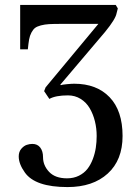

<svg xmlns="http://www.w3.org/2000/svg" viewBox="-20 -510 554 771"><path d="M55.2 118.2Q55.2 99.6 65.4 87.6Q75.7 75.7 87.2 71.8Q98.6 67.9 109.9 67.9Q130.4 67.9 141.6 82.5Q152.8 97.2 152.8 121.1Q152.8 154.3 177.2 180.2Q201.7 206.1 249 206.1Q275.9 206.1 296.9 195.6Q317.9 185.1 331.1 168.2Q344.2 151.4 352.8 128.7Q361.3 106 364.7 83.3Q368.2 60.5 368.2 36.1Q368.2 5.4 361.1 -23.2Q354 -51.8 340.3 -75.2Q326.7 -98.6 304 -112.8Q281.2 -127 252.9 -127Q203.6 -127 178.2 -112.8L157.2 -144L163.1 -159.2L375 -414.1H224.1Q194.8 -414.1 177.2 -413.1Q159.7 -412.1 144 -408Q128.4 -403.8 120.6 -397.7Q112.8 -391.6 106.2 -379.2Q99.6 -366.7 96.9 -351.6Q94.2 -336.4 91.8 -312H61V-490.2H444.8L453.1 -476.1L448.2 -457Q444.3 -433.6 401.9 -381.8L222.2 -169.9L224.1 -168Q228 -169.9 247.8 -171.9Q267.6 -173.8 277.8 -173.8Q368.2 -173.8 420.2 -119.6Q472.2 -65.4 472.2 36.1Q472.2 132.8 412.6 187Q353 241.2 251 241.2Q121.6 241.2 80.1 183.1Q55.2 148.4 55.2 118.2Z"/></svg>

Font: Heuristica
Style: Regular
Weight: 400
Version: Version 1.0.2